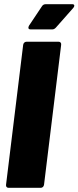

<svg xmlns="http://www.w3.org/2000/svg" viewBox="-20 -900 376 920"><path d="M9 -15 91 -685Q92 -692 96.5 -696Q101 -700 107 -700H261Q267 -700 270.5 -696Q274 -692 273 -685L191 -15Q190 -8 185.5 -4Q181 0 175 0H21Q15 0 11.5 -4Q8 -8 9 -15ZM116 -767Q116 -771 119 -777L181 -870Q187 -880 200 -880H325Q336 -880 336 -873Q336 -867 331 -862L248 -768Q240 -759 230 -759H128Q116 -759 116 -767Z"/></svg>

Font: Barlow Semi Condensed Black
Style: Italic
Weight: 900
Width: 4
Italic angle: -7°
Designer: Jeremy Tribby
Foundry: Tribby Type
Version: Version 1.408